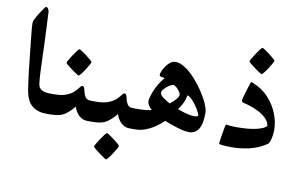

<svg xmlns="http://www.w3.org/2000/svg" viewBox="-89 -860 1957 1257"><g transform="rotate(10 889.5 -231.0)"><path d="M299.3 -71.3Q299.3 -31.7 289.6 -15.9Q279.8 0 266.6 0H243.7Q185.1 0 148.7 -30Q112.3 -60.1 100.6 -130.9Q92.8 -177.2 84.7 -245.1Q76.7 -313 68.4 -393.6Q62 -456.1 57.1 -502Q52.2 -547.9 52.2 -570.3Q52.2 -580.1 62 -599.4Q71.8 -618.7 85 -639.4Q98.1 -660.2 108.9 -674.8Q119.6 -689.5 122.1 -689.5Q127.9 -689.5 135 -680.7Q142.1 -671.9 143.1 -659.2Q152.8 -473.1 155.8 -356.4Q158.7 -239.7 165.5 -185.5Q169.4 -155.8 191.7 -145Q213.9 -134.3 243.7 -134.3H266.6Q281.2 -134.3 290.3 -121.6Q299.3 -108.9 299.3 -71.3Z M580.6 -68.4Q580.6 -36.6 575 -18.3Q569.3 0 544.4 0H519.5Q501 0 488.5 -4.9Q476.1 -9.8 463.4 -20.5Q452.6 -29.3 442.6 -44.7Q432.6 -60.1 425.8 -79.1Q402.8 -47.9 368.9 -23.9Q335 0 271.5 0H248Q223.1 0 217.3 -17.3Q211.4 -34.7 211.4 -68.4Q211.4 -99.6 217.3 -116.9Q223.1 -134.3 248 -134.3H271.5Q323.2 -134.3 354.5 -147.2Q385.7 -160.2 403.1 -177.2Q420.4 -194.3 429.7 -207.3Q439 -220.2 446.8 -220.2Q451.2 -220.2 456.1 -214.4Q460.9 -208.5 465.8 -184.1Q469.2 -167.5 479.5 -150.9Q489.7 -134.3 519.5 -134.3H544.4Q569.3 -134.3 575 -117.4Q580.6 -100.6 580.6 -68.4ZM477.1 -383.3Q477.1 -379.9 468.3 -364Q459.5 -348.1 447.3 -329.3Q435.1 -310.5 423.8 -296.6Q412.6 -282.7 408.2 -282.7Q406.2 -282.7 392.1 -292Q377.9 -301.3 360.6 -314Q343.3 -326.7 330.1 -337.6Q316.9 -348.6 316.9 -352.1Q316.9 -356.4 326.2 -372.3Q335.4 -388.2 347.9 -407Q360.4 -425.8 371.1 -439.7Q381.8 -453.6 385.3 -453.6Q389.2 -453.6 403.6 -444.1Q418 -434.6 435.1 -421.6Q452.1 -408.7 464.6 -397.7Q477.1 -386.7 477.1 -383.3Z M860.8 -68.4Q860.8 -36.6 855.2 -18.3Q849.6 0 824.7 0H799.8Q781.2 0 768.8 -4.9Q756.3 -9.8 743.7 -20.5Q732.9 -29.3 722.9 -44.7Q712.9 -60.1 706.1 -79.1Q683.1 -47.9 649.2 -23.9Q615.2 0 551.8 0H528.3Q503.4 0 497.6 -17.3Q491.7 -34.7 491.7 -68.4Q491.7 -99.6 497.6 -116.9Q503.4 -134.3 528.3 -134.3H551.8Q603.5 -134.3 634.8 -147.2Q666 -160.2 683.3 -177.2Q700.7 -194.3 710 -207.3Q719.2 -220.2 727.1 -220.2Q731.4 -220.2 736.3 -214.4Q741.2 -208.5 746.1 -184.1Q749.5 -167.5 759.8 -150.9Q770 -134.3 799.8 -134.3H824.7Q849.6 -134.3 855.2 -117.4Q860.8 -100.6 860.8 -68.4ZM749.5 126Q749.5 129.4 740.7 145.3Q731.9 161.1 719.7 179.9Q707.5 198.7 696.3 212.6Q685.1 226.6 680.7 226.6Q678.7 226.6 664.6 217.3Q650.4 208 633.1 195.3Q615.7 182.6 602.5 171.6Q589.4 160.6 589.4 157.2Q589.4 152.8 598.6 137Q607.9 121.1 620.4 102.3Q632.8 83.5 643.6 69.6Q654.3 55.7 657.7 55.7Q661.6 55.7 676 65.2Q690.4 74.7 707.5 87.6Q724.6 100.6 737.1 111.6Q749.5 122.6 749.5 126Z M808.6 0Q792 0 784.2 -12.7Q776.4 -25.4 774.2 -41.5Q772 -57.6 772 -67.4Q772 -77.6 774.2 -93.5Q776.4 -109.4 784.2 -121.8Q792 -134.3 808.6 -134.3H832Q862.3 -134.3 885 -137.2Q907.7 -140.1 920.4 -144.5Q904.8 -156.7 896.7 -170.9Q888.7 -185.1 888.7 -195.8Q888.7 -221.7 908.9 -270Q929.2 -318.4 966.8 -364.3Q958.5 -367.7 949.2 -367.7Q939.5 -367.7 935.5 -371.6Q931.6 -375.5 931.6 -378.9Q931.6 -393.1 943.8 -417.2Q956.1 -441.4 976.3 -461.2Q996.6 -481 1020 -481Q1049.8 -481 1084 -458.5Q1118.2 -436 1150.9 -400.1Q1183.6 -364.3 1210.4 -323.7Q1237.3 -283.2 1253.4 -246.3Q1269.5 -209.5 1269.5 -185.5Q1269.5 -108.9 1246.8 -76.2Q1224.1 -43.5 1186 -43.5Q1161.1 -43.5 1131.1 -51.3Q1101.1 -59.1 1072 -69.6Q1043 -80.1 1019.5 -88.9Q1013.2 -83 996.8 -68.8Q980.5 -54.7 955.6 -38.6Q930.7 -22.5 899.4 -11.2Q868.2 0 832 0ZM1027.8 -206.5Q1045.9 -219.2 1064.5 -239.7Q1083 -260.3 1083 -273.9Q1083 -282.2 1073.7 -295.4Q1064.5 -308.6 1052.5 -319.1Q1040.5 -329.6 1031.7 -329.6Q1021 -329.6 1003.9 -318.4Q986.8 -307.1 973.4 -292.2Q960 -277.3 960 -265.1Q960 -251.5 983.4 -234.6Q1006.8 -217.8 1027.8 -206.5ZM1206.5 -151.9Q1209 -151.9 1217.5 -154.1Q1226.1 -156.2 1226.6 -161.6Q1222.7 -177.2 1208.3 -201.7Q1193.8 -226.1 1174.3 -248.5Q1154.8 -271 1134.3 -279.8Q1127.9 -248 1116.7 -225.3Q1105.5 -202.6 1088.9 -179.7Q1094.7 -177.2 1113.8 -170.4Q1132.8 -163.6 1158 -157.7Q1183.1 -151.9 1206.5 -151.9Z M1732.4 -156.7Q1732.4 -122.6 1724.9 -93Q1717.3 -63.5 1706.1 -56.6Q1652.8 -21 1592.8 -7.8Q1532.7 5.4 1477.1 5.4Q1447.3 5.4 1419.9 3.2Q1392.6 1 1392.6 -3.9Q1392.6 -5.9 1395.3 -25.9Q1397.9 -45.9 1401.9 -71Q1405.8 -96.2 1409.7 -115.2Q1413.6 -134.3 1415.5 -134.3Q1418.9 -134.3 1439.2 -131.8Q1459.5 -129.4 1485.8 -129.4Q1566.9 -129.4 1618.2 -141.8Q1669.4 -154.3 1683.6 -172.4Q1680.2 -198.7 1659.9 -219.5Q1639.6 -240.2 1611.1 -255.6Q1582.5 -271 1553 -280.8Q1523.4 -290.5 1501.5 -294.9Q1491.2 -298.8 1491.2 -309.1Q1491.2 -314.5 1496.6 -334.7Q1502 -355 1509.3 -378.7Q1516.6 -402.3 1522.5 -419.7Q1528.3 -437 1529.8 -437Q1536.6 -437 1541.5 -433.6Q1604.5 -409.2 1647 -362.8Q1689.5 -316.4 1710.9 -261.7Q1732.4 -207 1732.4 -156.7ZM1655.3 -600.1Q1655.3 -596.7 1646.5 -580.8Q1637.7 -564.9 1625.5 -546.1Q1613.3 -527.3 1602.1 -513.4Q1590.8 -499.5 1586.4 -499.5Q1584.5 -499.5 1570.3 -508.8Q1556.2 -518.1 1538.8 -530.8Q1521.5 -543.5 1508.3 -554.4Q1495.1 -565.4 1495.1 -568.8Q1495.1 -573.2 1504.4 -589.1Q1513.7 -605 1526.1 -623.8Q1538.6 -642.6 1549.3 -656.5Q1560.1 -670.4 1563.5 -670.4Q1567.4 -670.4 1581.8 -660.9Q1596.2 -651.4 1613.3 -638.4Q1630.4 -625.5 1642.8 -614.5Q1655.3 -603.5 1655.3 -600.1Z"/></g></svg>

Font: Scheherazade New
Style: Bold
Weight: 700
Designer: SIL International
Foundry: SIL International
Version: Version 4.000